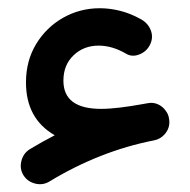

<svg xmlns="http://www.w3.org/2000/svg" viewBox="-20 -410 471 476"><path d="M38.1 24.4Q28.3 8.3 33 -10.7Q37.6 -29.8 53.7 -40Q84.5 -58.6 115.7 -74.7Q44.4 -115.7 44.4 -205.6Q44.4 -259.3 69.6 -300.8Q94.7 -342.3 136.5 -366Q178.2 -389.6 227.5 -389.6Q252 -389.6 277.3 -383.3Q302.7 -377 327.6 -363.3Q345.7 -354 353 -336.9Q360.4 -319.8 353.5 -302.7Q345.7 -283.7 326.9 -275.6Q308.1 -267.6 292.5 -276.9Q258.3 -296.9 224.6 -296.9Q187.5 -296.9 162.4 -272.9Q137.2 -249 137.2 -210Q137.2 -140.1 230.5 -140.1Q251 -140.1 277.3 -143.3Q303.7 -146.5 333.5 -151.9Q338.9 -152.8 344.2 -153.8Q345.7 -154.3 347.2 -154.3Q360.4 -156.7 372.3 -151.1Q384.3 -145.5 391.6 -134.3Q397.5 -126.5 398.9 -116.7V-116.2Q399.4 -115.2 399.4 -113.8Q402.3 -93.3 388.2 -77.1Q377.4 -64.9 361.8 -62Q227.1 -35.6 102.5 40Q86.4 49.8 67.4 45.2Q48.3 40.5 38.1 24.4Z"/></svg>

Font: Mikhak-DS1-FD Bold
Style: Bold
Weight: 700
Designer: Amin Abedi
Version: Version 3.2